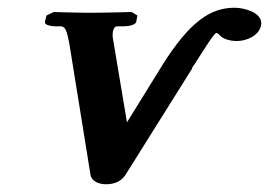

<svg xmlns="http://www.w3.org/2000/svg" viewBox="-20 -465 695 496"><path d="M399 -296 308 -149 273 -358C271 -368 270 -375 272 -385C274 -392 276 -396 282 -397H299C308 -397 330 -399 332 -409L335 -425L320 -434C320 -434 251 -432 212 -432C179 -432 119 -434 119 -434L100 -425L96 -408C95 -401 109 -397 126 -397H137C149 -397 153 -384 159 -353L214 -12C217 0 230 11 254 11C278 11 294 2 304 -13L477 -289H476C478 -292 479 -295 482 -298C513 -347 534 -380 539 -380C541 -380 545 -377 551 -371C557 -365 573 -359 592 -359C616 -359 648 -372 654 -398C654 -401 655 -403 655 -405C655 -433 611 -445 586 -445C525 -445 471 -411 399 -296Z"/></svg>

Font: Linux Libertine O
Style: Bold Italic
Weight: 700
Italic angle: -11.5°
Designer: Philipp H. Poll
Foundry: Philipp H. Poll
Version: Version 4.1.0